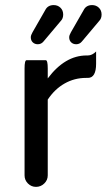

<svg xmlns="http://www.w3.org/2000/svg" viewBox="-20 -726 418 752"><path d="M100.6 -580.1Q100.6 -587.9 107.4 -599.6L157.2 -686.5Q167 -706.1 190.4 -706.1Q206.1 -706.1 216.8 -695.8Q227.5 -685.5 227.5 -668.9Q227.5 -653.3 217.8 -643.6L150.4 -563.5Q141.6 -552.7 127.9 -552.7Q116.2 -552.7 108.4 -560.1Q100.6 -567.4 100.6 -580.1ZM251 -580.1Q251 -587.9 257.8 -599.6L307.6 -686.5Q317.4 -706.1 340.8 -706.1Q356.4 -706.1 367.2 -695.8Q377.9 -685.5 377.9 -668.9Q377.9 -653.3 368.2 -643.6L300.8 -563.5Q292 -552.7 278.3 -552.7Q266.6 -552.7 258.8 -560.1Q251 -567.4 251 -580.1ZM76.2 -39.1V-458Q76.2 -490.2 84 -490.2H159.2Q167 -490.2 167 -458V-418.9Q234.4 -508.8 319.3 -508.8H324.2Q340.8 -508.8 356.4 -524.4Q356.4 -508.8 356.4 -476.6Q356.4 -420.9 324.2 -420.9H317.4Q271.5 -420.9 232.9 -398.9Q194.3 -377 167 -335.9V-39.1Q167 -20.5 153.3 -7.3Q139.6 5.9 121.1 5.9Q102.5 5.9 89.4 -7.3Q76.2 -20.5 76.2 -39.1Z"/></svg>

Font: YuPearl-Regular
Style: Regular
Weight: 400
Designer: Max Yao
Foundry: Max-Everyday
Version: Version 1.011; ttfautohint (v1.8.3)